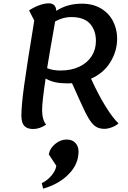

<svg xmlns="http://www.w3.org/2000/svg" viewBox="-20 -746 765 1149"><path d="M689 -8Q677 5 651.5 15Q626 25 605 25Q574 25 553 11.5Q532 -2 510.5 -37.5Q489 -73 457 -146L411 -248Q402 -247 384 -247Q343 -247 312 -253.5Q281 -260 253 -276Q232 -138 232 -88Q232 -30 256 0Q217 26 179 26Q142 26 125 7Q108 -12 108 -55Q108 -113 124 -231Q140 -349 185 -623L154 -684Q221 -726 273 -726Q314 -726 317 -681Q382 -724 470 -724Q536 -724 584 -695.5Q632 -667 656.5 -619Q681 -571 681 -515Q681 -441 641 -375Q601 -309 525 -275Q568 -180 612 -109Q656 -38 689 -8ZM554 -501Q554 -564 518.5 -604Q483 -644 405 -644Q359 -644 310 -618L296 -537Q290 -505 281.5 -455Q273 -405 262 -338Q297 -324 342 -324Q407 -324 455 -347Q503 -370 528.5 -410Q554 -450 554 -501ZM379 89Q413 89 431.5 109.5Q450 130 450 161Q450 236 391.5 296Q333 356 238 383L230 350Q264 334 289 303.5Q314 273 317 246L272 178Q278 142 310 115.5Q342 89 379 89Z"/></svg>

Font: Lemonada
Style: Regular
Weight: 400
Designer: Mohamed Gaber (Arabic) Eduardo Tunni (Latin)
Foundry: Kief Type Foundry
Version: Version 3.006